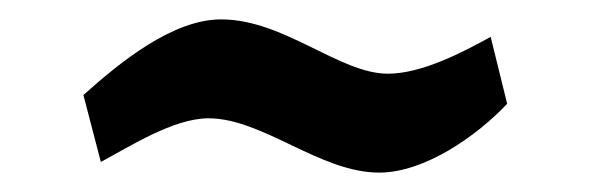

<svg xmlns="http://www.w3.org/2000/svg" viewBox="-20 -353 610 198"><path d="M195 -231C251 -231 310 -175 371 -175C418 -175 472 -213 503 -246L486 -315C457 -299 415 -277 380 -277C330 -277 273 -333 208 -333C158 -333 104 -289 66 -255L84 -186C114 -202 159 -231 195 -231Z"/></svg>

Font: Enriqueta
Style: Bold
Weight: 700
Designer: Viviana Monsalve, Gustavo Ibarra
Foundry: Viviana Monsalve, Gustavo Ibarra
Version: Version 1.002